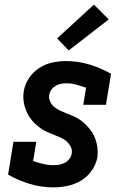

<svg xmlns="http://www.w3.org/2000/svg" viewBox="-20 -802 540 830"><path d="M211 8Q158 8 108.5 -7Q59 -22 15 -47L38 -189H137L123 -106Q144 -99 165.5 -93.5Q187 -88 210 -88Q223 -88 235.5 -90Q248 -92 259.5 -98Q271 -104 279.5 -114.5Q288 -125 290 -138Q293 -154 285.5 -168Q278 -182 266.5 -192Q255 -202 240.5 -208Q226 -214 211.5 -220Q197 -226 183 -232Q169 -238 156.5 -247Q144 -256 132.5 -266.5Q121 -277 112 -289.5Q103 -302 96.5 -315.5Q90 -329 86 -344.5Q82 -360 81 -376Q80 -392 83 -409Q88 -438 105.5 -464.5Q123 -491 149.5 -508Q176 -525 205.5 -531.5Q235 -538 265 -538Q318 -538 367 -523Q416 -508 460 -483L438 -349H340L352 -423Q331 -430 310 -436Q289 -442 266 -442Q254 -442 242.5 -439.5Q231 -437 220.5 -431Q210 -425 202.5 -415Q195 -405 193 -393Q190 -377 197 -362.5Q204 -348 216 -338.5Q228 -329 242.5 -322.5Q257 -316 271.5 -310.5Q286 -305 300 -298.5Q314 -292 326.5 -283.5Q339 -275 350 -264Q361 -253 370.5 -241Q380 -229 386.5 -215Q393 -201 397 -185.5Q401 -170 402 -154Q403 -138 401 -122Q395 -91 376.5 -64.5Q358 -38 330.5 -21.5Q303 -5 272 1.5Q241 8 211 8ZM277 -584 227 -636 386 -782 450 -718Z"/></svg>

Font: Iosevka Slab
Style: Bold Italic
Weight: 700
Italic angle: -9°
Monospace: yes
Designer: Belleve Invis
Foundry: Belleve Invis
Version: Version 11.1.0; ttfautohint (v1.8.3)